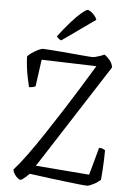

<svg xmlns="http://www.w3.org/2000/svg" viewBox="-62 -989 708 1035"><g transform="rotate(5 292.5 -472.0)"><path d="M88 0Q82 0 72 -8.5Q62 -17 54.5 -29.5Q47 -42 46 -52Q76 -85 115.5 -139Q155 -193 200 -261Q245 -329 293 -404Q331 -463 369 -525Q407 -587 443 -646L146 -655L126 -510Q122 -507 112.5 -504.5Q103 -502 91 -502Q87 -519 81 -546.5Q75 -574 71 -605Q67 -636 66 -665Q72 -674 84 -682.5Q96 -691 109 -698.5Q122 -706 133 -710Q144 -714 148 -714Q155 -714 183 -712Q211 -710 249 -707Q287 -704 324 -700.5Q361 -697 387 -695Q413 -693 417 -693Q424 -693 435.5 -696Q447 -699 460 -703.5Q473 -708 482 -712Q495 -703 509.5 -686.5Q524 -670 528 -647L165 -83L455 -60L496 -209Q507 -209 516 -205.5Q525 -202 529 -198Q529 -176 528 -146.5Q527 -117 525 -88Q523 -59 521 -38Q514 -32 504.5 -25Q495 -18 484 -12.5Q473 -7 464 -3.5Q455 0 449 0Q436 0 404 -3.5Q372 -7 330.5 -12Q289 -17 248.5 -22Q208 -27 177 -31.5Q146 -36 136 -37Q126 -27 116.5 -18.5Q107 -10 99.5 -5Q92 0 88 0ZM242 -768Q233 -771 226.5 -777Q220 -783 217 -788Q251 -833 282.5 -868.5Q314 -904 338 -924Q362 -944 370 -944Q377 -944 387.5 -936.5Q398 -929 407.5 -918Q417 -907 421 -895Z"/></g></svg>

Font: Texturina 12pt Thin
Style: Regular
Weight: 250
Designer: Guillermo Torres Carreño
Foundry: Omnibus-Type
Version: Version 1.002